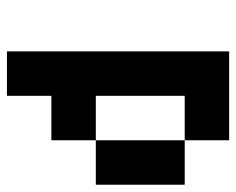

<svg xmlns="http://www.w3.org/2000/svg" viewBox="-82 -582 665 540"><g transform="rotate(-90 250.0 -312.5)"><path d="M125 0V-125H0V-375H125V-125H250V-375H125V-500H250V-625H375V0Z"/></g></svg>

Font: Tiny5
Style: Regular
Weight: 400
Designer: Stefan Schmidt
Foundry: Made with Bits'n'Picas by Kreative Software
Version: Version 1.002; ttfautohint (v1.8.4.7-5d5b)